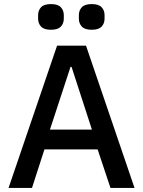

<svg xmlns="http://www.w3.org/2000/svg" viewBox="-20 -922 702 942"><path d="M522 0 459 -189H198L137 0H22L260 -698H402L640 0ZM331 -594H326L225 -286H431ZM230 -776Q196 -776 181.5 -791.5Q167 -807 167 -830V-848Q167 -871 181.5 -886.5Q196 -902 230 -902Q264 -902 278.5 -886.5Q293 -871 293 -848V-830Q293 -807 278.5 -791.5Q264 -776 230 -776ZM430 -776Q396 -776 381.5 -791.5Q367 -807 367 -830V-848Q367 -871 381.5 -886.5Q396 -902 430 -902Q464 -902 478.5 -886.5Q493 -871 493 -848V-830Q493 -807 478.5 -791.5Q464 -776 430 -776Z"/></svg>

Font: IBM Plex Sans Hebrew Medium
Style: Regular
Weight: 500
Designer: Mike Abbink, Paul van der Laan, Pieter van Rosmalen, Yanek Iontef
Foundry: Bold Monday
Version: Version 1.2